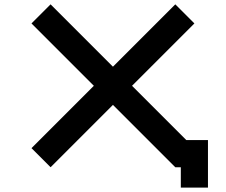

<svg xmlns="http://www.w3.org/2000/svg" viewBox="-20 -770 1040 884"><path d="M812.5 0H787.1L500 -287.1L212.9 0L125 -87.9L412.1 -375L125 -662.1L212.9 -750L500 -462.9L787.1 -750L875 -662.1L587.9 -375L837.9 -125H937.5V93.8H812.5Z"/></svg>

Font: Xanmono
Style: Regular
Weight: 400
Designer: GGBotNet
Foundry: GGBotNet
Version: 1.00